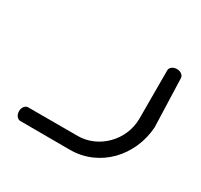

<svg xmlns="http://www.w3.org/2000/svg" viewBox="-126 -742 944 903"><g transform="rotate(30 345.5 -290.5)"><path d="M558 -552.8C558 -552.8 558.3 -409.4 558.3 -290.5C558.3 -171.6 459.7 -74.8 348.2 -74.8C236.7 -74.8 78.2 -74.8 78.2 -74.8C63.2 -74.8 50.2 -58.7 50.2 -37.8C50.2 -16.9 63.2 -0.7 78.2 -0.7C78.2 -0.7 186.7 0 348.2 0C509.7 0 630.3 -130.7 640.8 -290.5C640.8 -290.5 632 -552.8 632 -552.8C632 -567.8 615.9 -580.8 595 -580.8C574.1 -580.8 558 -567.8 558 -552.8Z"/></g></svg>

Font: Hi.
Style: Regular
Weight: 400
Designer: Mew Too, Robert Jablonski
Foundry: Cannot Into Space Fonts
Version: Version 1.996